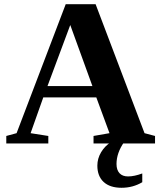

<svg xmlns="http://www.w3.org/2000/svg" viewBox="-20 -680 762 910"><path d="M209 -35.6V0H9.8V-35.6L58.6 -48.8L291.5 -660.2H433.1L665 -48.8L714.8 -35.6V0H423.3V-35.6L499 -48.8L436.5 -218.3H185.1L125 -48.8ZM313 -561.5 205.1 -272H418ZM556.2 210Q501 210 471.2 182.4Q441.4 154.8 441.4 105Q441.4 71.3 459.2 41.5Q477.1 11.7 506.3 -6.8H568.4Q532.2 44.9 532.2 97.2Q532.2 125.5 546.4 140.9Q560.5 156.2 586.9 156.2Q616.2 156.2 654.3 142.1V183.6Q609.9 210 556.2 210Z"/></svg>

Font: Liberation Serif
Style: Bold
Weight: 700
Designer: Steve Matteson
Foundry: Ascender Corporation
Version: Version 2.1.5